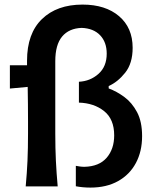

<svg xmlns="http://www.w3.org/2000/svg" viewBox="-20 -828 698 853"><path d="M381.8 5.4Q347.7 5.4 316.9 -0.5V-91.3Q324.2 -89.8 334.2 -88.4Q344.2 -86.9 355 -86.9Q420.4 -88.4 453.9 -127.2Q487.3 -166 487.3 -226.6Q487.3 -298.8 442.4 -334.5Q397.5 -370.1 330.6 -372.1V-464.8Q380.9 -467.3 417.5 -499.8Q454.1 -532.2 454.1 -589.8Q454.1 -640.6 424.8 -671.4Q395.5 -702.1 342.8 -704.1Q286.6 -702.1 256.1 -665.8Q225.6 -629.4 225.6 -556.2V-235.4Q225.6 -168.5 228.3 -113.5Q231 -58.6 236.3 0H94.2Q99.6 -58.6 102.1 -113.5Q104.5 -168.5 104.5 -235.4V-289.1Q104.5 -365.7 103 -441.9L23.9 -434.6V-538.1H100.1V-558.1Q100.1 -679.2 166.5 -743.4Q232.9 -807.6 346.7 -807.6Q448.7 -807.6 509 -756.1Q569.3 -704.6 569.3 -615.7Q569.3 -546.4 536.1 -504.9Q502.9 -463.4 462.9 -445.8V-435.1Q498 -422.4 532.2 -397.2Q566.4 -372.1 588.9 -329.8Q611.3 -287.6 611.3 -223.1Q611.3 -155.3 583.7 -103.8Q556.2 -52.2 504.6 -23.4Q453.1 5.4 381.8 5.4Z"/></svg>

Font: Pinar-DS1-FD SemiBold
Style: Regular
Weight: 600
Designer: Amin Abedi
Version: Version 3.000